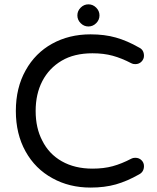

<svg xmlns="http://www.w3.org/2000/svg" viewBox="-20 -850 719 881"><path d="M335 -779.3Q335 -799.8 350.1 -814.9Q365.2 -830.1 385.7 -830.1Q406.2 -830.1 421.4 -814.9Q436.5 -799.8 436.5 -779.3Q436.5 -758.8 421.4 -743.7Q406.2 -728.5 385.7 -728.5Q365.2 -728.5 350.1 -743.7Q335 -758.8 335 -779.3ZM220.7 -32.2Q141.6 -75.2 97.2 -155.3Q52.7 -235.4 52.7 -340.8Q52.7 -447.3 97.7 -527.3Q141.6 -606.4 219.2 -649.4Q296.9 -692.4 395.5 -692.4Q460 -692.4 511.7 -677.7Q563.5 -663.1 618.2 -631.8Q640.6 -621.1 640.6 -593.8Q640.6 -579.1 629.4 -567.4Q618.2 -555.7 600.6 -555.7Q589.8 -555.7 583 -559.6Q538.1 -583 497.1 -594.2Q456.1 -605.5 404.3 -605.5Q320.3 -605.5 262.7 -571.3Q205.1 -537.1 174.3 -478Q143.6 -418.9 143.6 -340.8Q143.6 -262.7 173.8 -205.1Q204.1 -143.6 263.7 -109.9Q323.2 -76.2 404.3 -76.2Q456.1 -76.2 497.1 -87.4Q538.1 -98.6 583 -122.1Q589.8 -126 600.6 -126Q618.2 -126 629.4 -114.7Q640.6 -103.5 640.6 -87.9Q640.6 -61.5 618.2 -49.8Q563.5 -18.6 511.7 -3.9Q460 10.7 395.5 10.7Q297.9 10.7 220.7 -32.2Z"/></svg>

Font: jf-openhuninn-1.0
Style: Regular
Weight: 400
Designer: [Kosugi Maru]
      Designed by Motoya company      

      [Varela Round]
      Joe Prince(Latin component); Avraham Co
Foundry: justfont CO.,LTD.
Version: 1.0